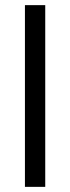

<svg xmlns="http://www.w3.org/2000/svg" viewBox="-20 -727 273 747"><path d="M156 0H77V-707H156Z"/></svg>

Font: Hind Guntur
Style: Regular
Weight: 400
Version: Version 1.000;PS 1.0;hotconv 1.0.86;makeotf.lib2.5.63406; tt